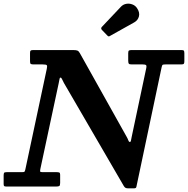

<svg xmlns="http://www.w3.org/2000/svg" viewBox="-63 -1025 1033 1055"><path d="M689.5 -981Q680 -995 663.5 -1001Q647 -1007 630 -1003.8Q613 -1000.5 601 -987.5L497 -877.5Q489 -869.5 497 -860.5L526 -830.5Q531 -825 534.5 -825Q538 -825 544 -829L674.5 -902Q695 -913.5 700.5 -935.2Q706 -957 689.5 -981ZM171.5 -671Q191 -671 194.2 -666.5Q197.5 -662 194 -646.5L76.5 -95Q74 -84.5 71.8 -81.8Q69.5 -79 56.5 -79H-27Q-38 -79 -40.5 -75.2Q-43 -71.5 -43 -60V-14Q-43 -5 -40 -2.5Q-37 0 -27.5 0H245.5Q258 0 262.8 -3Q267.5 -6 267.5 -19.5V-65Q267.5 -75 262.8 -77Q258 -79 249 -79H176Q161.5 -79 158.8 -81Q156 -83 158.5 -95.5L259.5 -567.5Q263 -582.5 264 -590.5Q265 -598.5 269.5 -598.5Q274.5 -598.5 277.8 -590.2Q281 -582 288 -569.5L617.5 -2.5Q621.5 4 626.5 7Q631.5 10 642.5 10H671.5Q681 10 683.8 7Q686.5 4 687.5 -3.5L825 -655Q827.5 -666 830 -668.5Q832.5 -671 846.5 -671H932Q944 -671 947 -674.5Q950 -678 950 -688.5V-732Q950 -743 947.2 -746.5Q944.5 -750 933.5 -750H660.5Q649 -750 645.2 -747Q641.5 -744 641.5 -732.5V-692.5Q641.5 -679 644.8 -675Q648 -671 661.5 -671H721Q734.5 -671 739 -667.5Q743.5 -664 741 -652.5L661 -275Q657.5 -259.5 656.5 -252.2Q655.5 -245 650.5 -245Q645 -245 642 -254Q639 -263 632 -275L376 -732.5Q370 -743.5 363 -746.8Q356 -750 338.5 -750H119.5Q109.5 -750 105.8 -747.2Q102 -744.5 102 -734V-688.5Q102 -676.5 106 -673.8Q110 -671 122 -671Z"/></svg>

Font: Besley SemiBold
Style: Italic
Weight: 600
Italic angle: -13°
Designer: Owen Earl
Foundry: indestructible type*
Version: Version 2.001